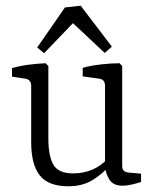

<svg xmlns="http://www.w3.org/2000/svg" viewBox="-20 -643 541 671"><path d="M364 -65Q338 -35 303 -13.5Q268 8 219 8Q149 8 119 -30Q89 -68 89 -146V-344Q89 -364 69 -368L22 -375V-405Q50 -413 81 -417Q112 -421 140 -422L149 -412V-159Q149 -98 166.5 -67.5Q184 -37 236 -37Q270 -37 301 -49.5Q332 -62 357 -89ZM473 -7Q461 -3 442.5 1.5Q424 6 408 6Q376 6 362.5 -15Q349 -36 347 -63V-344Q347 -365 327 -368L269 -376V-406Q298 -414 334 -418Q370 -422 398 -422L407 -412V-64Q407 -51 413 -46Q419 -41 429 -40L473 -36ZM110 -477 207 -617 262 -623 371 -480 346 -458 235 -562 134 -457Z"/></svg>

Font: Yrsa Light
Style: Regular
Weight: 300
Designer: Anna Giedrys (Yrsa+Rasa design), David Brezina (Yrsa art-direction, Rasa art-direction, design)
Foundry: Rosetta Type Foundry
Version: Version 2.004